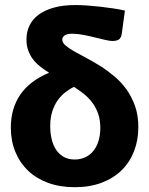

<svg xmlns="http://www.w3.org/2000/svg" viewBox="-20 -754 606 780"><path d="M283.5 -106Q306.5 -106 325.8 -114.8Q345 -123.5 358.8 -140.2Q372.5 -157 380 -180.8Q387.5 -204.5 387.5 -234.5Q387.5 -266.5 379 -291.2Q370.5 -316 355.8 -336Q341 -356 321.5 -371.8Q302 -387.5 280.5 -401Q261.5 -392 244.2 -378.2Q227 -364.5 213.5 -345.2Q200 -326 192 -300.2Q184 -274.5 184 -241Q184 -213 190 -188.2Q196 -163.5 208.2 -145.2Q220.5 -127 239.2 -116.5Q258 -106 283.5 -106ZM475 -619Q472.5 -600.5 463.5 -594Q454.5 -587.5 436.5 -587.5Q426 -587.5 406.8 -592Q387.5 -596.5 364.5 -602.2Q341.5 -608 317.8 -612.5Q294 -617 274 -617Q252.5 -617 242.8 -610.2Q233 -603.5 233 -593Q233 -580.5 246.2 -569.2Q259.5 -558 281.2 -545.5Q303 -533 330.8 -518.5Q358.5 -504 387.5 -485.8Q416.5 -467.5 444.2 -444.2Q472 -421 493.8 -390.8Q515.5 -360.5 528.8 -322.8Q542 -285 542 -237.5Q542 -185.5 525 -140.8Q508 -96 475 -63.2Q442 -30.5 393.8 -12Q345.5 6.5 283.5 6.5Q223.5 6.5 175.2 -11.2Q127 -29 93.5 -61.2Q60 -93.5 42 -138Q24 -182.5 24 -236Q24 -313 62.2 -369.2Q100.5 -425.5 179.5 -458.5Q160 -470.5 143.2 -483.8Q126.5 -497 114.2 -513Q102 -529 94.8 -548.8Q87.5 -568.5 87.5 -593.5Q87.5 -625 100 -650.8Q112.5 -676.5 137.5 -694.8Q162.5 -713 199.5 -723.2Q236.5 -733.5 285.5 -733.5Q306 -733.5 332 -731.8Q358 -730 385.5 -727Q413 -724 439.5 -720Q466 -716 487.5 -711Z"/></svg>

Font: Lato 2
Style: Regular
Weight: 900
Designer: Lukasz Dziedzic with Adam Twardoch and Botio Nikoltchev
Foundry: tyPoland Lukasz Dziedzic
Version: Version 2.015; 2015-08-06; http://www.latofonts.com/